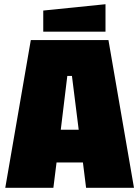

<svg xmlns="http://www.w3.org/2000/svg" viewBox="-20 -890 660 910"><path d="M5 0 126 -700H494L615 0H388L373 -120H248L233 0ZM268 -275H353L321 -530H299ZM185 -740V-840L480 -870V-740Z"/></svg>

Font: Tektur SemiCondensed Black
Style: Regular
Weight: 900
Width: 4
Designer: Adam Jagosz
Foundry: Adam Jagosz
Version: Version 1.005;gftools[0.9.30]